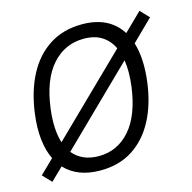

<svg xmlns="http://www.w3.org/2000/svg" viewBox="-100 -612 705 706"><g transform="rotate(-15 252.5 -258.5)"><path d="M16.5 4.5 -15 -28.5 38 -80Q22 -112.5 17 -156.8Q12 -201 19.5 -256.5Q30.5 -338 62.5 -398.8Q94.5 -459.5 147 -493.2Q199.5 -527 271 -527Q374 -527 420.5 -453.5L488.5 -520L520 -487L440.5 -409Q460 -346.5 448 -256.5Q437.5 -177 405.8 -117Q374 -57 322.2 -23.5Q270.5 10 199 10Q112 10 64 -41.5ZM80 -258Q70 -179.5 86.5 -127.5L374 -408Q359.5 -439 332.2 -456.5Q305 -474 263.5 -474Q191.5 -474 142.8 -419.5Q94 -365 80 -258ZM207 -42.5Q277.5 -42.5 325.8 -97.2Q374 -152 388 -258Q395.5 -315 388.5 -358.5L108.5 -85Q124.5 -65 149 -53.8Q173.5 -42.5 207 -42.5Z"/></g></svg>

Font: Public Sans ExtraLight
Style: Italic
Weight: 200
Italic angle: -8°
Designer: The Public Sans project authors (U.S. Web Design System). Libre Franklin designed by Pablo Impallari and Rodrigo Fuenzal
Version: Version 1.007; ttfautohint (v1.8.1) -l 8 -r 50 -G 200 -x 14 